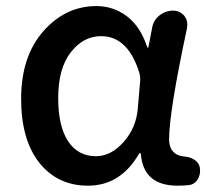

<svg xmlns="http://www.w3.org/2000/svg" viewBox="-20 -584 682 617"><path d="M262.7 12.7Q165 12.7 106.4 -61Q47.9 -134.8 47.9 -266.6Q47.9 -402.3 119.1 -483.4Q190.4 -564.5 290 -564.5Q343.8 -564.5 387.2 -532.2Q430.7 -500 453.1 -432.6Q454.1 -430.7 455.6 -430.7Q457 -430.7 457 -432.6L468.8 -494.1Q472.7 -518.6 492.2 -534.2Q511.7 -549.8 536.1 -549.8Q557.6 -549.8 572.3 -533.2Q582 -520.5 582 -504.9Q582 -500 581.1 -494.1Q523.4 -224.6 523.4 -135.7Q523.4 -111.3 536.1 -97.2Q548.8 -83 571.3 -81.1Q589.8 -80.1 604.5 -70.8Q619.1 -61.5 622.1 -45.9Q623 -40 623 -35.2Q623 -21.5 616.2 -8.8Q606.4 7.8 587.9 10.7Q570.3 12.7 550.8 12.7Q440.4 12.7 432.6 -89.8Q431.6 -91.8 429.7 -91.8Q427.7 -91.8 426.8 -89.8Q367.2 12.7 262.7 12.7ZM288.1 -82Q336.9 -82 377.4 -127.9Q418 -173.8 422.9 -236.3L430.7 -327.1Q430.7 -336.9 428.7 -346.7Q392.6 -467.8 304.7 -467.8Q248 -467.8 207.5 -416Q167 -364.3 167 -268.6Q167 -178.7 198.7 -130.4Q230.5 -82 288.1 -82Z"/></svg>

Font: Gen Jyuu GothicX Medium
Style: Regular
Weight: 500
Designer: Ryoko NISHIZUKA (kana &amp; ideographs); Paul D. Hunt (Latin, Greek &amp; Cyrillic); Wenlong ZHANG (bopomofo); Sandoll C
Version: Version 1.058.20140828